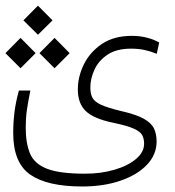

<svg xmlns="http://www.w3.org/2000/svg" viewBox="-21 -510 627 689"><path d="M273.9 159.2Q148.9 159.2 87.6 116.7Q26.4 74.2 26.4 -32.7Q26.4 -70.3 31 -107.7Q35.6 -145 46.9 -185.1H87.9Q79.6 -144 75.4 -114.7Q71.3 -85.4 71.3 -52.2Q71.3 4.4 86.9 41.3Q102.5 78.1 148.2 95.7Q193.8 113.3 283.7 113.3Q342.3 113.3 390.6 98.9Q439 84.5 467.5 60.1Q496.1 35.6 496.1 5.9Q496.1 -11.7 489.5 -24.7Q482.9 -37.6 459.2 -48.3Q435.5 -59.1 383.8 -69.8Q315.4 -84 286.9 -111.3Q258.3 -138.7 258.3 -189Q258.3 -234.9 280 -279.1Q301.8 -323.2 344.7 -352.3Q387.7 -381.3 452.1 -381.3Q482.9 -381.3 508.3 -374.3Q533.7 -367.2 550.3 -357.4L541.5 -316.9Q520.5 -325.7 498 -330.6Q475.6 -335.4 449.2 -335.4Q397 -335.4 364.7 -313.7Q332.5 -292 317.9 -259.8Q303.2 -227.5 303.2 -195.8Q303.2 -174.3 310.5 -159.7Q317.9 -145 341.8 -134Q365.7 -123 414.6 -111.3Q467.8 -99.1 494.9 -84Q522 -68.8 531.5 -49.1Q541 -29.3 541 -2.4Q541 44.9 506.3 81.3Q471.7 117.7 411.4 138.4Q351.1 159.2 273.9 159.2ZM52.7 -265.1 -1.5 -319.3 52.7 -374 106.9 -319.3ZM174.8 -265.1 120.6 -319.3 174.8 -374 229 -319.3ZM115.2 -385.3 63 -437 115.2 -489.7 167.5 -437Z"/></svg>

Font: Cascadia Mono NF ExtraLight
Style: Regular
Weight: 200
Monospace: yes
Designer: Aaron Bell
Foundry: Saja Typeworks
Version: Version 2404.023; ttfautohint (v1.8.4)